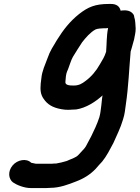

<svg xmlns="http://www.w3.org/2000/svg" viewBox="-20 -759 707 972"><path d="M517.2 -497C508.3 -469.5 500.1 -458.2 485.4 -433C467.1 -400.1 441.6 -369.9 412.7 -349C395.5 -335.8 380 -326 353.1 -326C333.1 -326 307.2 -326.8 311.3 -347C312.2 -355 313 -364 313.7 -374L316.5 -388C318.5 -394.7 321.2 -401.7 324.7 -409C330.9 -424.6 340.1 -456 349 -471C362 -491.4 381.5 -524.6 395.8 -545C413.4 -567.8 437.8 -596.1 463.8 -610C472.9 -614.1 494.4 -616 507 -616H517C520.3 -616 523.7 -616.3 527.2 -617C518.7 -574.5 520.7 -536.9 517.2 -497ZM590.7 -705C585.3 -727.7 568.9 -739 541.5 -739H531.5C461.5 -739 426.3 -723.7 380.4 -688C333.4 -650.3 301.2 -609.4 268 -556C249.1 -524 233.6 -502.3 220.8 -465C208.3 -430 193 -401.7 189.3 -362L186.1 -336C183.1 -302.2 185.7 -280.5 200.7 -259C220.1 -229.9 247.3 -213.7 292.1 -206C316.1 -201 339 -203.5 365.9 -205C416.1 -212.5 464.4 -244.4 499.1 -276C495.8 -259.5 494.9 -239.1 492.9 -225C489.3 -201.1 489.4 -188.8 483.1 -166C471.8 -130.9 456.3 -98.5 441.8 -69C432.3 -49.6 423.7 -36.7 414.6 -18L407.6 -8C397.7 3.4 387.2 14.2 378.2 24C363.9 40.5 337.4 46.2 317.8 56C301.6 61.1 280.6 66.2 263.2 69H254.2C249.4 69.7 244.7 70 240 70H162C157.8 69.1 144.1 66.6 138 65C113.4 40.4 67.2 50.3 43.8 78.5C17.5 110.3 24 147.6 45.3 164C63 176.6 101.3 193 135.5 193H215.5C222.1 193 228.5 192.7 234.7 192C282.2 192 327.1 174.6 364.1 160C404 145.2 436.9 124.6 465 95C474.8 82.4 485.7 72.2 497.2 59C519.6 31.8 536.6 -2.4 554 -35C570.2 -72.3 590.1 -110.5 602.7 -154C612.3 -183.5 613 -202.8 617.3 -232C630.1 -316.4 634 -414.1 641.4 -498C643.6 -505.3 645.6 -512.3 647.6 -519L654.8 -545C658.3 -555.7 660.5 -565 661.4 -573L664 -586C665.9 -595.3 666.8 -605 666.8 -615C665 -636.1 665.8 -654.1 660 -671C658.7 -677 659 -681 655.1 -686.5C643.6 -702.6 624.7 -710.2 590.7 -705Z"/></svg>

Font: Smoothie
Style: It
Weight: 400
Foundry: Cannot Into Space Fonts
Version: Version 0.8